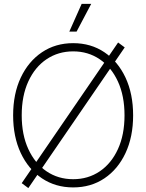

<svg xmlns="http://www.w3.org/2000/svg" viewBox="-20 -960 756 993"><path d="M358.4 9.3Q267.1 9.3 196.8 -37.8Q126.5 -85 87.2 -168.9Q47.9 -252.9 47.9 -363.3Q47.9 -474.6 87.4 -558.6Q127 -642.6 197 -689.7Q267.1 -736.8 358.4 -736.8Q450.2 -736.8 520 -689.7Q589.8 -642.6 629.2 -558.6Q668.5 -474.6 668.5 -363.3Q668.5 -252.4 629.2 -168.5Q589.8 -84.5 520 -37.6Q450.2 9.3 358.4 9.3ZM358.4 -33.2Q435.5 -33.2 495.6 -73.7Q555.7 -114.3 589.8 -188.5Q624 -262.7 624 -363.3Q624 -464.4 589.8 -538.6Q555.7 -612.8 495.6 -653.6Q435.5 -694.3 358.4 -694.3Q281.7 -694.3 221.4 -654.1Q161.1 -613.8 126.7 -539.3Q92.3 -464.8 92.3 -363.3Q92.3 -263.2 126.5 -189Q160.6 -114.7 220.7 -74Q280.8 -33.2 358.4 -33.2ZM126.5 12.7 92.3 -12.7 590.8 -740.2 625 -714.8ZM338.4 -796.4 402.3 -939.9H451.7L376 -796.4Z"/></svg>

Font: Inter 28pt ExtraLight
Style: Regular
Weight: 250
Designer: Rasmus Andersson
Foundry: rsms
Version: Version 4.001;git-66647c0bb